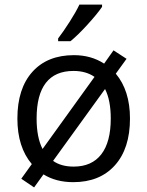

<svg xmlns="http://www.w3.org/2000/svg" viewBox="-20 -786 644 839"><path d="M548 -268Q548 -137 482 -63.5Q416 10 300 10Q225 10 170 -24L129 33L73 -5L119 -69Q56 -143 56 -268Q56 -399 121.5 -472Q187 -545 303 -545Q378 -545 435 -508L476 -566L533 -529L486 -464Q548 -390 548 -268ZM140 -268Q140 -185 166 -135L393 -450Q356 -476 301 -476Q221 -476 180.5 -424Q140 -372 140 -268ZM464 -268Q464 -348 439 -397L212 -83Q247 -58 302 -58Q381 -58 422.5 -111.5Q464 -165 464 -268ZM234 -618Q257 -648 284.5 -691Q312 -734 327 -766H426V-756Q404 -724 361.5 -677.5Q319 -631 288 -606H234Z"/></svg>

Font: Stephens Clock
Style: Regular
Weight: 400
Designer: Peter Wiegel (catfonts.de) with slight modifications by DT1.org
Version: Version 0.9.1